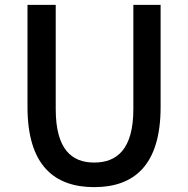

<svg xmlns="http://www.w3.org/2000/svg" viewBox="-20 -756 773 789"><path d="M93 -736V-316C93 -76 204 13 367 13C530 13 640 -76 640 -316V-736H528V-308C528 -142 460 -88 367 -88C275 -88 209 -142 209 -308V-736Z"/></svg>

Font: Kinto Sans Med
Style: Regular
Weight: 500
Designer: Authors: Ryoko NISHIZUKA  (kana & ideographs); Paul D. Hunt (Latin, Greek & Cyrillic); Wenlong ZHANG  (bopomofo); Sandol
Foundry: Adobe Systems Incorporated, ookami Inc.
Version: Version 0.001